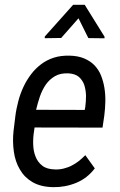

<svg xmlns="http://www.w3.org/2000/svg" viewBox="-20 -770 499 800"><path d="M415.5 -610.4V-617.2L333 -750H284.7L166.5 -617.7V-610.8L234.9 -611.8L307.1 -693.8L348.1 -611.3ZM201.7 9.8C235.4 10.3 267.1 4.4 297.9 -8.3C328.6 -21 354 -41 375 -68.4L335.4 -123.5C326.7 -114.7 317.9 -106.4 308.6 -99.1C299.3 -91.8 289.1 -85.4 278.8 -80.1C268.6 -74.7 257.3 -70.8 246.1 -67.9C234.4 -64.9 222.2 -63.5 209.5 -64C187 -64.5 169.4 -69.3 156.2 -79.6C143.1 -89.8 133.8 -102.5 127.9 -118.2C121.6 -133.8 118.7 -150.9 118.2 -169.9C117.7 -188.5 119.1 -207 122.1 -225.1L124 -238.8L407.2 -238.3L414.6 -288.6C417 -307.6 418.5 -327.1 418.9 -347.2C419.4 -366.7 418 -385.7 415 -404.3C412.1 -422.4 407.2 -439.5 400.9 -455.6C394.5 -471.7 385.3 -485.4 374 -497.6C362.3 -509.8 348.1 -519 331.1 -526.4C314 -533.7 293.5 -537.6 270 -538.1C246.1 -538.6 224.1 -536.1 204.6 -529.8C184.6 -523.4 167 -514.2 151.4 -502.4C135.3 -490.2 121.6 -476.6 109.4 -460.4C97.2 -444.3 86.4 -426.8 77.6 -407.7C68.8 -388.7 61.5 -368.7 56.2 -348.1C50.8 -327.1 46.4 -306.6 43.9 -285.6L36.6 -226.1C33.2 -195.8 33.7 -166.5 37.6 -138.7C41.5 -110.4 49.8 -85.4 63 -63.5C75.7 -41.5 93.3 -23.9 116.2 -10.7C139.2 2.4 167.5 9.3 201.7 9.8ZM264.6 -464.4C283.2 -463.4 297.9 -458.5 308.6 -449.7C318.8 -440.4 326.7 -429.2 331.1 -416C335.4 -402.3 337.9 -387.7 338.4 -371.6C338.4 -355.5 337.4 -339.8 335.4 -324.7L333 -312L130.4 -312.5C134.8 -330.6 139.6 -348.6 146 -367.2C152.3 -385.7 160.6 -402.3 170.9 -417.5C181.2 -432.1 193.8 -443.8 209 -452.6C224.1 -461.4 242.7 -465.3 264.6 -464.4Z"/></svg>

Font: Roboto Condensed
Style: Italic
Weight: 400
Designer: Google
Version: Version 1.000;PS 001.000;hotconv 1.0.88;makeotf.lib2.5.64775